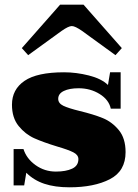

<svg xmlns="http://www.w3.org/2000/svg" viewBox="-20 -788 587 818"><path d="M73 -583 236 -768H336L499 -583L472 -553L330 -656Q300 -677 286 -677Q272 -677 242 -656L100 -553ZM92 -52 83 2H38V-153H80Q93 -112 131.5 -84.5Q170 -57 218 -57Q261 -57 287.5 -69.5Q314 -82 314 -110Q314 -128 292.5 -139Q271 -150 223 -164Q164 -182 126 -199Q88 -216 59.5 -251Q31 -286 31 -342Q31 -407 84.5 -443.5Q138 -480 253 -480Q305 -480 358.5 -466.5Q412 -453 440 -426L449 -480H494V-325H452Q444 -363 404.5 -387.5Q365 -412 315 -412Q276 -412 252 -400.5Q228 -389 228 -367Q228 -348 249.5 -337.5Q271 -327 320 -315Q378 -301 417.5 -285Q457 -269 486 -234Q515 -199 515 -140Q515 -59 448 -24.5Q381 10 276 10Q214 10 169 -5Q124 -20 92 -52Z"/></svg>

Font: Taviraj Black
Style: Regular
Weight: 900
Designer: Katatrad Team
Foundry: CadsonDemak
Version: Version 1.030